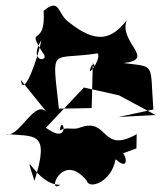

<svg xmlns="http://www.w3.org/2000/svg" viewBox="-34 -613 580 691"><path d="M457 -79 458 -130C327 -57 359 -192 254 -154C230 -143 205 -159 181 -143C189 -210 226 -85 131 -153L268 -298L394 -270L526 -199L393 -192L518 -219C505 -389 528 -371 411 -386C530 -400 392 -460 422 -540C367 -470 313 -454 214 -533C172 -562 183 -624 123 -574C132 -436 56 -525 120 -423C151 -389 63 -384 115 -469C107 -420 51 -252 41 -325L137 -206C92 -265 36 -112 -14 -131C90 -120 148 -145 90 38C44 -105 93 54 183 52C132 89 189 -72 278 37C286 71 368 42 382 -40C453 25 405 -126 371 -47ZM344 -318 300 -386 296 -224 178 -222C153 -453 145 -394 318 -421C332 -397 268 -319 297 -380Z"/></svg>

Font: Asimov Silicon
Style: Regular
Weight: 400
Designer: Google
Version: Version 2.000980; 2014